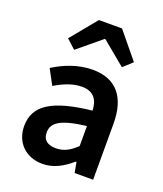

<svg xmlns="http://www.w3.org/2000/svg" viewBox="-139 -833 795 937"><g transform="rotate(20 258.5 -365.0)"><path d="M192 12C250 12 298 -16 342 -54H346L356 0H452V-291C452 -428 390 -504 268 -504C190 -504 120 -474 66 -440L108 -362C152 -388 198 -408 246 -408C312 -408 332 -366 334 -316C132 -294 46 -240 46 -132C46 -46 106 12 192 12ZM228 -82C188 -82 160 -98 160 -140C160 -190 200 -220 334 -236V-132C298 -98 268 -82 228 -82ZM148 -564 270 -665H274L396 -564L443 -607L332 -742H212L101 -607Z"/></g></svg>

Font: Source Sans Pro Semibold
Style: Regular
Weight: 600
Designer: Paul D. Hunt
Foundry: Adobe Systems Incorporated
Version: Version 3.006;hotconv 1.0.111;makeotfexe 2.5.65597